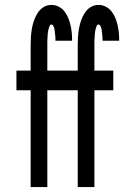

<svg xmlns="http://www.w3.org/2000/svg" viewBox="-20 -763 540 783"><path d="M105 0V-395H47V-475H105V-578Q105 -595 106 -612Q107 -629 110 -646Q113 -663 118.5 -679Q124 -695 133.5 -710Q143 -725 157.5 -734Q172 -743 190 -743Q205 -743 219 -736Q233 -729 242.5 -717Q252 -705 258 -690.5Q264 -676 267.5 -661Q271 -646 272.5 -630.5Q274 -615 274 -600V-597H206V-598Q206 -603 206 -607.5Q206 -612 205.5 -616Q205 -620 204.5 -624.5Q204 -629 203.5 -633.5Q203 -638 202.5 -642Q202 -646 200.5 -650.5Q199 -655 196.5 -659Q194 -663 190 -663Q185 -663 183 -658.5Q181 -654 179.5 -649.5Q178 -645 177 -640.5Q176 -636 175.5 -631.5Q175 -627 174.5 -622.5Q174 -618 174 -613.5Q174 -609 173.5 -604.5Q173 -600 173 -595.5Q173 -591 173 -586.5Q173 -582 173 -578V-475H250V-395H173V0ZM297 0V-395H239V-475H297V-578Q297 -595 298 -612Q299 -629 302 -646Q305 -663 310.5 -679Q316 -695 325.5 -710Q335 -725 349.5 -734Q364 -743 382 -743Q397 -743 411 -736Q425 -729 434.5 -717Q444 -705 450 -690.5Q456 -676 459.5 -661Q463 -646 464.5 -630.5Q466 -615 466 -600V-597H398V-598Q398 -603 398 -607.5Q398 -612 397.5 -616Q397 -620 396.5 -624.5Q396 -629 395.5 -633.5Q395 -638 394.5 -642Q394 -646 392.5 -650.5Q391 -655 388.5 -659Q386 -663 382 -663Q377 -663 375 -658.5Q373 -654 371.5 -649.5Q370 -645 369 -640.5Q368 -636 367.5 -631.5Q367 -627 366.5 -622.5Q366 -618 366 -613.5Q366 -609 365.5 -604.5Q365 -600 365 -595.5Q365 -591 365 -586.5Q365 -582 365 -578V-475H442V-395H365V0Z"/></svg>

Font: Iosevka Medium
Style: Regular
Weight: 500
Monospace: yes
Designer: Belleve Invis
Foundry: Belleve Invis
Version: Version 32.5.0; ttfautohint (v1.8.4)